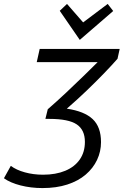

<svg xmlns="http://www.w3.org/2000/svg" viewBox="-40 -942 629 977"><path d="M176 15Q117 15 64.5 1.5Q12 -12 -20 -35L15 -98Q43 -77 86.5 -65Q130 -53 179 -53Q244 -53 292 -73Q340 -93 366 -130.5Q392 -168 392 -220Q392 -281 350.5 -309Q309 -337 211 -337H191L203 -386Q249 -426 297 -471Q345 -516 387.5 -557.5Q430 -599 457 -626H147L162 -693H569L558 -643Q530 -611 489.5 -569Q449 -527 400.5 -480.5Q352 -434 300 -389Q389 -376 431.5 -336Q474 -296 474 -219Q474 -171 454 -128.5Q434 -86 396 -53.5Q358 -21 302.5 -3Q247 15 176 15ZM366 -739 264 -887 301 -922 383 -828 508 -922 536 -886Z"/></svg>

Font: Ubuntu Sans
Style: Italic
Weight: 400
Italic angle: -13.5°
Designer: Dalton Maag Ltd
Foundry: Dalton Maag Ltd
Version: Version 1.006